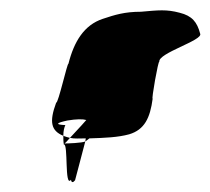

<svg xmlns="http://www.w3.org/2000/svg" viewBox="-20 -517 412 376"><path d="M90 -316C76 -278 80 -261 104 -251C104 -261 106 -268 108 -272C88 -273 89 -276 112 -281C130 -284 142 -284 149 -282C137 -268 124 -255 117 -247C126 -245 135 -246 148 -246L147 -240C149 -241 151 -243 155 -246C186 -247 211 -248 233 -254C263 -263 274 -286 279 -324C276 -320 290 -400 292 -396C289 -413 378 -438 372 -451C366 -474 356 -486 332 -492C306 -499 290 -497 256 -494C224 -494 205 -488 181 -480C145 -468 125 -436 114 -392C112 -395 94 -314 90 -316ZM104 -251C104 -246 104 -240 105 -234C114 -237 106 -148 119 -165C120 -159 123 -159 127 -164C128 -169 139 -208 147 -240C141 -237 112 -236 106 -236C107 -236 111 -240 117 -247C113 -248 109 -249 104 -251Z"/></svg>

Font: Arrow
Style: Ita
Weight: 400
Version: Version 0.23